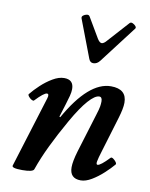

<svg xmlns="http://www.w3.org/2000/svg" viewBox="-82 -767 655 841"><g transform="rotate(10 245.5 -347.0)"><path d="M75 13Q26 13 31 0L129 -316Q135 -336 124 -336Q111 -336 73 -296Q70 -293 62 -297.5Q54 -302 48.5 -309.5Q43 -317 46 -320Q62 -340 85.5 -362Q109 -384 136 -400Q163 -416 187 -416Q229 -416 229 -374Q229 -361 224.5 -343.5Q220 -326 213 -304L195 -246L199 -244Q296 -416 395 -416Q465 -416 465 -355Q465 -342 461.5 -324.5Q458 -307 452 -287L404 -128Q394 -96 391.5 -81.5Q389 -67 396 -67Q409 -67 447 -107Q451 -111 458.5 -106Q466 -101 471.5 -93.5Q477 -86 474 -82Q458 -63 433.5 -40.5Q409 -18 383 -2.5Q357 13 335 13Q286 13 286 -37Q286 -63 300 -110L353 -283Q361 -308 363 -320.5Q365 -333 365 -343Q365 -363 352 -363Q333 -363 304 -330.5Q275 -298 238 -233Q201 -168 173 -110Q145 -52 127 0Q123 13 75 13ZM300 -502Q286 -502 280 -518L216 -686Q213 -694 220 -699.5Q227 -705 236 -706.5Q245 -708 249 -701L302 -611Q312 -595 321 -595Q331 -595 344 -611L427 -703Q432 -708 440 -704.5Q448 -701 453.5 -694.5Q459 -688 455 -683L329 -518Q317 -502 300 -502Z"/></g></svg>

Font: Junicode
Style: Bold Italic
Weight: 700
Italic angle: -11°
Designer: Peter S. Baker
Version: Version 2.100; ttfautohint (v1.8.4)